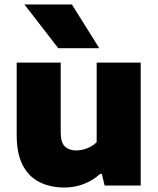

<svg xmlns="http://www.w3.org/2000/svg" viewBox="-20 -828 706 857"><path d="M267.5 9Q205 9 157 -14.8Q109 -38.5 81.8 -90Q54.5 -141.5 54.5 -225V-548.5H251V-237.5Q251 -191.5 269.8 -174Q288.5 -156.5 320 -156.5Q336.5 -156.5 353.5 -161Q370.5 -165.5 385.5 -173.8Q400.5 -182 411.5 -193.5V-548.5H608V0H447L434.5 -52H427Q395 -22.5 354 -6.8Q313 9 267.5 9ZM240 -613 89 -808H301L423 -613Z"/></svg>

Font: Encode Sans SemiExpanded ExtraBold
Style: Regular
Weight: 800
Width: 6
Designer: Multiple Designers
Foundry: Impallari Type
Version: Version 3.002